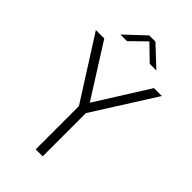

<svg xmlns="http://www.w3.org/2000/svg" viewBox="-287 -1070 1165 1165"><g transform="rotate(45 295.5 -488.0)"><path d="M266 0V-371L12.5 -770H84.5L298 -432L510.5 -770H578.5L326 -371V0ZM136.5 -856 264.5 -976H317.5L445.5 -856H388.5L290.5 -951L193.5 -856Z"/></g></svg>

Font: Junction Light
Style: Regular
Weight: 300
Designer: Caroline Hadilaksono
Foundry: Caroline Hadilaksono, Tyler Finck, The League of Moveable Type
Version: Version 2.000; ttfautohint (v1.8.3)